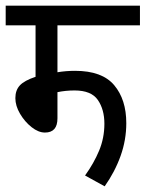

<svg xmlns="http://www.w3.org/2000/svg" viewBox="-20 -642 512 675"><path d="M182 -553V-388Q212 -393 244 -393Q339 -393 381.5 -342.5Q424 -292 424 -209Q424 -150 404 -94Q384 -38 348 13L279 -25Q310 -68 328.5 -112.5Q347 -157 347 -207Q347 -257 324 -290.5Q301 -324 242 -324Q211 -324 182 -318V-226Q182 -176 138 -176Q115 -176 91 -195Q67 -214 50.5 -242Q34 -270 34 -297Q34 -325 50 -342Q66 -359 105 -372V-553H0V-622H472V-553Z"/></svg>

Font: Noto Sans Devanagari Condensed
Style: Regular
Weight: 400
Width: 3
Designer: Jelle Bosma - Monotype Design Team
Foundry: Monotype Imaging Inc.
Version: Version 2.004; ttfautohint (v1.8.4.7-5d5b)